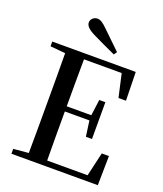

<svg xmlns="http://www.w3.org/2000/svg" viewBox="-170 -1072 1001 1182"><g transform="rotate(20 330.0 -481.5)"><path d="M445 -810C406 -848 366 -886 330 -921C298 -953 281 -963 262 -963C237 -963 219 -943 219 -923C219 -904 233 -884 280 -861C329 -837 380 -813 431 -790ZM550 -548H599L595 -735H48V-704L147 -695C148 -595 148 -495 148 -393V-342C148 -241 148 -140 147 -41L48 -32V0H614L617 -192H570L534 -36H269C268 -138 268 -241 268 -357H429L443 -255H483V-496H443L429 -391H268C268 -499 268 -600 269 -699H516Z"/></g></svg>

Font: Noto Serif CJK JP SemiBold
Style: Regular
Weight: 600
Designer: Ryoko NISHIZUKA 西塚涼子 (kana & ideographs); Frank Grießhammer (Latin, Greek & Cyrillic); Wenlong ZHANG 张文龙 (bopomofo); San
Foundry: Adobe
Version: Version 2.001;hotconv 1.1.0;makeotfexe 2.6.0